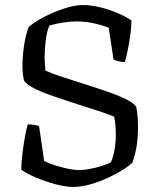

<svg xmlns="http://www.w3.org/2000/svg" viewBox="-20 -741 623 761"><path d="M269 0Q241 0 201 -10.5Q161 -21 123 -37Q85 -53 64 -69Q65 -99 69 -132.5Q73 -166 78.5 -196.5Q84 -227 90 -248Q108 -248 119.5 -245.5Q131 -243 135 -241L155 -103Q172 -94 197 -86Q222 -78 248 -72.5Q274 -67 294 -67Q313 -67 336.5 -71.5Q360 -76 382.5 -83Q405 -90 419 -97Q428 -115 433.5 -145Q439 -175 439 -207Q439 -225 437.5 -244.5Q436 -264 432 -279Q402 -291 358.5 -305Q315 -319 268.5 -334Q222 -349 179.5 -364Q137 -379 108.5 -394.5Q80 -410 74 -425Q72 -437 70.5 -450Q69 -463 69 -478Q69 -522 76 -565Q83 -608 94 -634Q115 -653 153 -673Q191 -693 233.5 -707Q276 -721 308 -721Q341 -721 377.5 -712Q414 -703 446.5 -689Q479 -675 501 -660Q501 -634 496.5 -602Q492 -570 486 -541Q480 -512 475 -495Q461 -495 448.5 -498.5Q436 -502 430 -505L411 -631Q383 -642 350.5 -649Q318 -656 282 -656Q259 -656 232 -652Q205 -648 176 -640Q166 -618 161.5 -583.5Q157 -549 157 -513Q157 -498 158 -485.5Q159 -473 160 -461Q184 -450 227 -436Q270 -422 319 -406.5Q368 -391 413.5 -375Q459 -359 488.5 -343Q518 -327 521 -313Q525 -286 526 -271Q527 -256 527 -239Q527 -197 522 -164.5Q517 -132 505 -97Q494 -85 468 -68.5Q442 -52 408.5 -36.5Q375 -21 338.5 -10.5Q302 0 269 0Z"/></svg>

Font: Texturina 72pt
Style: Regular
Weight: 400
Designer: Guillermo Torres Carreño
Foundry: Omnibus-Type
Version: Version 1.002; ttfautohint (v1.8.3)